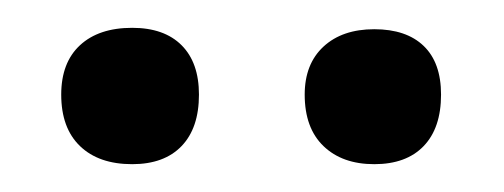

<svg xmlns="http://www.w3.org/2000/svg" viewBox="-20 -587 362 138"><path d="M24 -519Q24 -542 37.5 -554.5Q51 -567 75 -567Q98 -567 110.5 -554.5Q123 -542 123 -519Q123 -495 110.5 -482Q98 -469 75 -469Q51 -469 37.5 -482Q24 -495 24 -519ZM199 -519Q199 -541 212.5 -553.5Q226 -566 249 -566Q272 -566 284.5 -554Q297 -542 297 -519Q297 -495 284.5 -482Q272 -469 249 -469Q226 -469 212.5 -482Q199 -495 199 -519Z"/></svg>

Font: Cormorant SC SemiBold
Style: Regular
Weight: 600
Designer: Christian Thalmann (Catharsis Fonts)
Version: Version 3.000